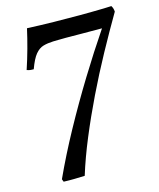

<svg xmlns="http://www.w3.org/2000/svg" viewBox="-111 -699 743 896"><g transform="rotate(-15 260.5 -251.5)"><path d="M187 115Q164 116 137.5 116.5Q111 117 85 116L80 103Q128 -2 188 -111.5Q248 -221 313 -327Q378 -433 443 -529Q376 -529 334.5 -529.5Q293 -530 269 -530Q245 -530 232 -529.5Q219 -529 207 -529Q180 -528 159 -522Q138 -516 120.5 -495Q103 -474 86 -427Q79 -427 71.5 -427.5Q64 -428 53 -432Q69 -480 82 -527.5Q95 -575 105 -620Q170 -617 234.5 -616Q299 -615 360 -615Q388 -615 418.5 -615.5Q449 -616 474.5 -616.5Q500 -617 512 -618Q520 -606 521 -589Q473 -507 424 -417.5Q375 -328 330.5 -236Q286 -144 249 -55Q212 34 187 115Z"/></g></svg>

Font: Tiro Devanagari Hindi
Style: Italic
Weight: 400
Italic angle: -11°
Designer: Devanagari: John Hudson & Fiona Ross, assisted by Paul Hanslow. Latin: John Hudson with Paul Hanslow, assisted by Kaja S
Foundry: Tiro Typeworks Ltd.
Version: Version 1.52